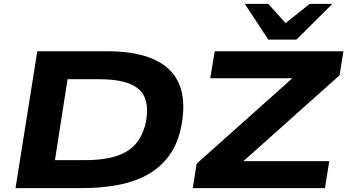

<svg xmlns="http://www.w3.org/2000/svg" viewBox="-20 -969 1789 989"><path d="M60 0 172 -705H532Q757 -705 854.5 -608Q952 -511 913 -315Q896 -230 853 -170Q810 -110 745.5 -72.5Q681 -35 594 -17.5Q507 0 401 0ZM263 -144H415Q485 -144 538.5 -154.5Q592 -165 631 -188Q670 -211 694.5 -248Q719 -285 731 -338Q754 -455 696.5 -508Q639 -561 490 -561H328ZM973 0 993 -126 1541 -615 1538 -566H1063L1086 -705H1749L1729 -581L1179 -90L1183 -139H1676L1654 0ZM1362 -765 1241 -949H1362L1451 -850L1575 -949H1692L1507 -765Z"/></svg>

Font: Nunito Sans 10pt Expanded ExtraBold
Style: Italic
Weight: 800
Width: 7
Italic angle: -9°
Designer: Vernon Adams
Foundry: Vernon Adams
Version: Version 3.101;gftools[0.9.27]